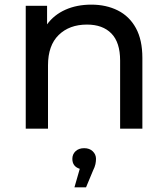

<svg xmlns="http://www.w3.org/2000/svg" viewBox="-20 -555 721 828"><path d="M91 0V-530H183V-450Q213 -491 262 -513Q311 -535 374 -535Q438 -535 488 -510Q538 -485 566 -434Q594 -383 594 -305V0H498V-294Q498 -372 460.5 -410.5Q423 -449 355 -449Q279 -449 233 -404Q187 -359 187 -273V0ZM301 253 324 173Q292 163 292 130Q292 110 306 97Q320 84 343 84Q366 84 380 97.5Q394 111 394 130Q394 141 391.5 153Q389 165 381 181L351 253Z"/></svg>

Font: Montserrat Medium
Style: Regular
Weight: 500
Designer: Julieta Ulanovsky
Foundry: Julieta Ulanovsky
Version: Version 9.000; ttfautohint (v1.8.4.7-5d5b)